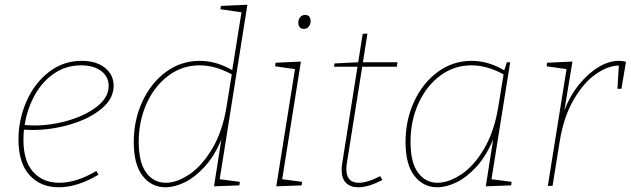

<svg xmlns="http://www.w3.org/2000/svg" viewBox="-20 -785 2664 811"><path d="M81 -237Q79 -209 79 -195Q79 -105 120 -59Q161 -13 230 -13Q304 -13 387 -63L396 -47Q307 6 228 6Q151 6 104.5 -45.5Q58 -97 58 -196Q58 -279 91.5 -356Q125 -433 186 -480.5Q247 -528 325 -528Q387 -528 423.5 -498.5Q460 -469 460 -423Q460 -368 408.5 -325.5Q357 -283 277.5 -259.5Q198 -236 118 -236ZM84 -257Q110 -255 126 -255Q197 -255 270 -276.5Q343 -298 391 -336Q439 -374 439 -422Q439 -461 407.5 -485Q376 -509 322 -509Q259 -509 208.5 -474.5Q158 -440 126.5 -382.5Q95 -325 84 -257Z M1025 -765 908 -28 993 -17 991 -2 884 2 915 -196Q887 -128 846 -82.5Q805 -37 761.5 -15.5Q718 6 679 6Q620 6 582.5 -42Q545 -90 545 -185Q545 -278 581.5 -356.5Q618 -435 681.5 -481.5Q745 -528 824 -528Q892 -528 961 -489L1000 -733L911 -746L913 -760ZM937 -335 959 -471Q889 -509 823 -509Q750 -509 691.5 -465.5Q633 -422 599.5 -348Q566 -274 566 -186Q566 -99 597.5 -56Q629 -13 680 -13Q727 -13 780 -48.5Q833 -84 876.5 -157Q920 -230 937 -335Z M1251 -525 1172 -28 1256 -17 1254 -2 1147 2 1226 -493 1142 -505 1144 -520ZM1240 -689Q1240 -703 1248 -712.5Q1256 -722 1269 -722Q1280 -722 1286 -715Q1292 -708 1292 -696Q1292 -682 1284 -672.5Q1276 -663 1263 -663Q1252 -663 1246 -670Q1240 -677 1240 -689Z M1510 -503 1445 -95Q1443 -83 1443 -71Q1443 -13 1495 -13Q1532 -13 1586 -41L1595 -25Q1537 6 1493 6Q1460 6 1441.5 -12.5Q1423 -31 1423 -68Q1423 -78 1425 -92L1490 -503H1391L1393 -517L1493 -522L1512 -642L1532 -643L1513 -522H1659L1656 -503Z M2056 -28 2141 -17 2139 -2 2032 2 2063 -196Q2035 -128 1994 -82.5Q1953 -37 1909.5 -15.5Q1866 6 1827 6Q1768 6 1730.5 -42Q1693 -90 1693 -185Q1693 -278 1729.5 -356.5Q1766 -435 1829.5 -481.5Q1893 -528 1972 -528Q2042 -528 2110 -488L2121 -522H2135ZM2085 -335 2107 -471Q2037 -509 1971 -509Q1898 -509 1839.5 -465.5Q1781 -422 1747.5 -348Q1714 -274 1714 -186Q1714 -99 1745.5 -56Q1777 -13 1828 -13Q1875 -13 1928.5 -48.5Q1982 -84 2025 -157Q2068 -230 2085 -335Z M2624 -524 2605 -410H2588L2594 -508Q2549 -508 2497.5 -472.5Q2446 -437 2403.5 -364.5Q2361 -292 2344 -187L2314 0H2294L2373 -493L2289 -505L2291 -520L2398 -525L2364 -319Q2387 -380 2425.5 -427.5Q2464 -475 2508 -501.5Q2552 -528 2594 -528Q2611 -528 2624 -524Z"/></svg>

Font: Bitter Pro Thin
Style: Italic
Weight: 250
Italic angle: -9°
Designer: Sol Matas, and Bitter project Authors
Foundry: Sol Matas
Version: Version 1.010